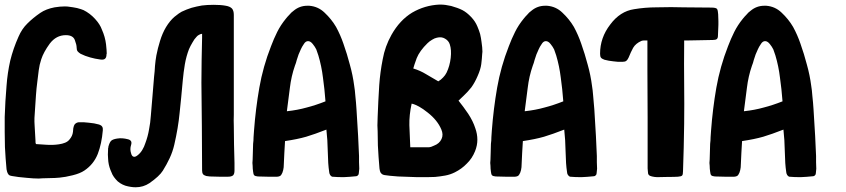

<svg xmlns="http://www.w3.org/2000/svg" viewBox="-21 -750 3597 816"><path d="M274.4 -157.2Q287.1 -171.9 289.1 -189.5Q290 -208 293 -214.8Q295.9 -222.7 300.8 -225.6Q305.7 -229.5 313.5 -230.5Q334 -231.4 356.4 -228.5Q379.9 -226.6 400.4 -220.7Q409.2 -217.8 413.1 -211.9Q417 -206.1 416 -196.3Q411.1 -138.7 394.5 -95.7Q377 -51.8 337.9 -25.4Q319.3 -12.7 287.1 -4.9Q255.9 2.9 232.4 4.9Q212.9 6.8 196.3 6.8Q179.7 6.8 159.2 7.8Q152.3 8.8 143.6 8.8Q122.1 8.8 93.8 5.9Q55.7 2.9 29.3 -2Q20.5 -2.9 15.6 -7.8Q10.7 -13.7 8.8 -21.5Q7.8 -23.4 7.8 -26.4Q6.8 -28.3 6.8 -30.3Q4.9 -53.7 2.9 -77.1Q1 -100.6 0 -125Q-1 -156.2 -1 -188.5Q-1 -201.2 -1 -213.9Q-1 -233.4 -1 -252.9Q0 -286.1 2 -319.3Q3.9 -352.5 6.8 -385.7Q10.7 -439.5 22.5 -492.2Q35.2 -543.9 57.6 -593.8Q72.3 -627.9 95.7 -650.4Q119.1 -673.8 150.4 -695.3Q174.8 -711.9 210.9 -718.8Q234.4 -722.7 254.9 -722.7Q266.6 -722.7 277.3 -720.7Q287.1 -719.7 306.6 -715.8Q325.2 -710.9 334 -707Q361.3 -693.4 382.8 -669.9Q404.3 -646.5 412.1 -624Q425.8 -593.8 429.7 -561.5Q432.6 -534.2 432.6 -522.5Q432.6 -520.5 431.6 -518.6Q431.6 -504.9 424.8 -500Q418.9 -495.1 405.3 -497.1Q382.8 -500 362.3 -505.9Q340.8 -511.7 321.3 -521.5Q313.5 -526.4 308.6 -532.2Q304.7 -538.1 304.7 -547.9Q304.7 -559.6 296.9 -580.1Q289.1 -600.6 258.8 -600.6Q217.8 -600.6 190.4 -564.5Q164.1 -528.3 154.3 -498Q146.5 -474.6 143.6 -451.2Q140.6 -426.8 137.7 -403.3Q133.8 -374 131.8 -344.7Q129.9 -315.4 127.9 -286.1Q124 -245.1 126 -218.8Q127 -192.4 129.9 -150.4Q129.9 -147.5 129.9 -144.5Q130.9 -141.6 131.8 -137.7Q131.8 -137.7 131.8 -137.7Q146.5 -136.7 175.8 -134.8Q204.1 -132.8 229.5 -136.7Q244.1 -138.7 255.9 -143.6Q267.6 -148.4 274.4 -157.2Z M814.5 -593.8Q804.7 -584 796.9 -569.3Q788.1 -554.7 782.2 -541Q770.5 -510.7 764.6 -476.6Q758.8 -441.4 755.9 -409.2Q749 -331.1 742.2 -268.6Q736.3 -207 719.7 -134.8Q712.9 -105.5 700.2 -78.1Q687.5 -50.8 670.9 -24.4Q656.2 -1 614.3 28.3Q587.9 45.9 555.7 45.9Q535.2 45.9 511.7 39.1Q500 35.2 489.3 28.3Q478.5 21.5 470.7 11.7Q462.9 2.9 457 -7.8Q452.1 -17.6 448.2 -28.3Q439.5 -50.8 438.5 -74.2Q437.5 -83 437.5 -92.8Q437.5 -106.4 438.5 -120.1Q438.5 -121.1 439.5 -123Q439.5 -124 439.5 -126Q444.3 -144.5 451.2 -151.4Q458 -158.2 476.6 -161.1Q488.3 -163.1 500 -162.1Q511.7 -161.1 522.5 -158.2Q532.2 -156.2 536.1 -149.4Q539.1 -143.6 536.1 -133.8Q533.2 -125 533.2 -116.2Q533.2 -107.4 536.1 -98.6Q539.1 -85.9 546.9 -84Q553.7 -82 563.5 -89.8Q576.2 -99.6 584 -113.3Q591.8 -126 596.7 -141.6Q607.4 -169.9 612.3 -199.2Q618.2 -228.5 620.1 -258.8Q624 -299.8 627 -340.8Q630.9 -382.8 633.8 -423.8Q636.7 -447.3 637.7 -469.7Q639.6 -492.2 643.6 -514.6Q649.4 -544.9 659.2 -576.2Q668.9 -608.4 684.6 -634.8Q701.2 -662.1 720.7 -678.7Q741.2 -695.3 751 -700.2Q771.5 -710 793 -716.8Q814.5 -722.7 836.9 -726.6Q858.4 -729.5 887.7 -729.5Q918 -729.5 938.5 -725.6Q956.1 -722.7 964.8 -713.9Q972.7 -705.1 972.7 -686.5Q972.7 -630.9 972.7 -575.2Q972.7 -519.5 972.7 -463.9Q972.7 -425.8 972.7 -387.7Q972.7 -350.6 972.7 -312.5Q972.7 -287.1 972.7 -262.7Q971.7 -238.3 972.7 -213.9Q972.7 -174.8 973.6 -135.7Q974.6 -96.7 975.6 -57.6Q975.6 -49.8 975.6 -42Q975.6 -34.2 975.6 -25.4Q975.6 -10.7 969.7 -4.9Q962.9 1 948.2 1Q933.6 1 910.2 1Q885.7 0 871.1 0Q867.2 0 863.3 -1Q859.4 -1 855.5 -2Q845.7 -4.9 841.8 -9.8Q837.9 -15.6 837.9 -25.4Q836.9 -118.2 836.9 -211.9Q835.9 -304.7 835 -398.4Q835 -446.3 835.9 -494.1Q836.9 -542 837.9 -589.8Q837.9 -593.8 837.9 -597.7Q837.9 -601.6 837.9 -606.4Q837.9 -606.4 837.9 -606.4Q830.1 -605.5 824.2 -601.6Q818.4 -598.6 814.5 -593.8Z M1190.4 -150.4Q1189.5 -142.6 1187.5 -100.6Q1185.5 -58.6 1184.6 -39.1Q1184.6 -36.1 1183.6 -33.2Q1183.6 -30.3 1182.6 -27.3Q1179.7 -14.6 1174.8 -7.8Q1170.9 0 1157.2 1Q1139.6 1 1116.2 1Q1092.8 0 1075.2 0Q1063.5 -1 1059.6 -4.9Q1055.7 -8.8 1054.7 -20.5Q1052.7 -33.2 1052.7 -45.9Q1051.8 -51.8 1051.8 -57.6Q1051.8 -64.5 1052.7 -71.3Q1053.7 -87.9 1053.7 -104.5Q1053.7 -122.1 1054.7 -138.7Q1056.6 -152.3 1056.6 -167Q1057.6 -180.7 1058.6 -195.3Q1065.4 -287.1 1081.1 -377Q1096.7 -466.8 1130.9 -553.7Q1142.6 -585 1157.2 -614.3Q1171.9 -643.6 1193.4 -669.9Q1200.2 -678.7 1209 -687.5Q1216.8 -697.3 1226.6 -704.1Q1252 -725.6 1285.2 -725.6Q1289.1 -725.6 1293 -725.6Q1331.1 -722.7 1358.4 -696.3Q1387.7 -668.9 1407.2 -635.7Q1425.8 -601.6 1438.5 -564.5Q1454.1 -520.5 1465.8 -475.6Q1478.5 -430.7 1484.4 -384.8Q1487.3 -368.2 1489.3 -341.8Q1492.2 -315.4 1494.1 -285.2Q1498 -229.5 1501 -171.9Q1503.9 -113.3 1504.9 -86.9Q1504.9 -73.2 1504.9 -60.5Q1505.9 -47.9 1505.9 -33.2Q1505.9 -28.3 1504.9 -23.4Q1504.9 -18.6 1503.9 -13.7Q1503.9 -7.8 1500 -4.9Q1497.1 -1 1492.2 -1Q1463.9 2 1439.5 2.9Q1437.5 2.9 1435.5 2.9Q1413.1 2.9 1390.6 1Q1388.7 0 1385.7 -2Q1382.8 -4.9 1381.8 -6.8Q1379.9 -9.8 1378.9 -13.7Q1377.9 -17.6 1377.9 -20.5Q1373 -51.8 1372.1 -104.5Q1371.1 -157.2 1366.2 -199.2Q1366.2 -199.2 1366.2 -199.2Q1316.4 -179.7 1280.3 -168.9Q1243.2 -158.2 1190.4 -150.4ZM1362.3 -319.3Q1358.4 -372.1 1351.6 -419.9Q1345.7 -468.8 1332 -514.6Q1328.1 -527.3 1323.2 -540Q1317.4 -551.8 1308.6 -562.5Q1298.8 -575.2 1288.1 -575.2Q1277.3 -575.2 1269.5 -561.5Q1262.7 -551.8 1257.8 -541Q1252.9 -530.3 1248 -518.6Q1244.1 -506.8 1240.2 -495.1Q1237.3 -482.4 1232.4 -470.7Q1216.8 -425.8 1210.9 -376Q1205.1 -326.2 1198.2 -277.3Q1199.2 -277.3 1199.2 -277.3Q1244.1 -282.2 1282.2 -293Q1320.3 -302.7 1362.3 -319.3Z M1999 -205.1Q2007.8 -180.7 2007.8 -156.2Q2007.8 -131.8 1998 -107.4Q1985.4 -76.2 1962.9 -54.7Q1941.4 -32.2 1912.1 -17.6Q1892.6 -7.8 1871.1 -3.9Q1849.6 0 1828.1 2Q1813.5 2.9 1793.9 2.9Q1786.1 2.9 1778.3 2.9Q1765.6 2.9 1752 2.9Q1710.9 2 1670.9 0Q1630.9 -2.9 1613.3 -5.9Q1605.5 -6.8 1600.6 -11.7Q1595.7 -15.6 1593.8 -23.4Q1593.8 -25.4 1592.8 -28.3Q1591.8 -31.2 1591.8 -34.2Q1589.8 -58.6 1587.9 -83Q1585.9 -107.4 1585 -131.8Q1584 -162.1 1584 -192.4Q1583 -205.1 1583 -216.8Q1583 -235.4 1584 -252.9Q1585 -287.1 1586.9 -320.3Q1588.9 -354.5 1590.8 -388.7Q1594.7 -443.4 1605.5 -498Q1615.2 -552.7 1642.6 -601.6Q1677.7 -664.1 1730.5 -696.3Q1784.2 -727.5 1845.7 -730.5Q1848.6 -730.5 1851.6 -730.5Q1871.1 -730.5 1896.5 -724.6Q1924.8 -716.8 1944.3 -707Q1962.9 -697.3 1981.4 -677.7Q1999 -659.2 2007.8 -637.7Q2014.6 -622.1 2019.5 -605.5Q2023.4 -588.9 2025.4 -572.3Q2029.3 -546.9 2029.3 -530.3Q2029.3 -524.4 2028.3 -520.5Q2027.3 -501 2024.4 -477.5Q2021.5 -455.1 2008.8 -426.8Q1997.1 -399.4 1982.4 -378.9Q1967.8 -360.4 1949.2 -342.8Q1929.7 -324.2 1927.7 -322.3Q1927.7 -322.3 1927.7 -322.3Q1948.2 -296.9 1968.8 -266.6Q1989.3 -235.4 1999 -205.1ZM1877 -441.4Q1890.6 -469.7 1894.5 -503.9Q1898.4 -538.1 1890.6 -561.5Q1885.7 -577.1 1870.1 -585.9Q1855.5 -594.7 1835.9 -589.8Q1826.2 -587.9 1815.4 -581.1Q1803.7 -574.2 1795.9 -566.4Q1762.7 -534.2 1750 -502.9Q1738.3 -470.7 1735.4 -459Q1764.6 -450.2 1790 -434.6Q1815.4 -419.9 1841.8 -404.3Q1853.5 -411.1 1862.3 -420.9Q1871.1 -429.7 1877 -441.4ZM1798.8 -124Q1804.7 -124 1811.5 -126Q1817.4 -127.9 1823.2 -130.9Q1846.7 -139.6 1855.5 -159.2Q1864.3 -177.7 1854.5 -200.2Q1837.9 -239.3 1796.9 -271.5Q1756.8 -303.7 1728.5 -309.6Q1717.8 -260.7 1718.8 -217.8Q1720.7 -173.8 1722.7 -124Q1722.7 -124 1722.7 -124Q1743.2 -124 1761.7 -124Q1780.3 -124 1798.8 -124Z M2201.2 -150.4Q2200.2 -142.6 2198.2 -100.6Q2196.3 -58.6 2195.3 -39.1Q2195.3 -36.1 2194.3 -33.2Q2194.3 -30.3 2193.4 -27.3Q2190.4 -14.6 2185.5 -7.8Q2181.6 0 2168 1Q2150.4 1 2127 1Q2103.5 0 2085.9 0Q2074.2 -1 2070.3 -4.9Q2066.4 -8.8 2065.4 -20.5Q2063.5 -33.2 2063.5 -45.9Q2062.5 -51.8 2062.5 -57.6Q2062.5 -64.5 2063.5 -71.3Q2064.5 -87.9 2064.5 -104.5Q2064.5 -122.1 2065.4 -138.7Q2067.4 -152.3 2067.4 -167Q2068.4 -180.7 2069.3 -195.3Q2076.2 -287.1 2091.8 -377Q2107.4 -466.8 2141.6 -553.7Q2153.3 -585 2168 -614.3Q2182.6 -643.6 2204.1 -669.9Q2210.9 -678.7 2219.7 -687.5Q2227.5 -697.3 2237.3 -704.1Q2262.7 -725.6 2295.9 -725.6Q2299.8 -725.6 2303.7 -725.6Q2341.8 -722.7 2369.1 -696.3Q2398.4 -668.9 2418 -635.7Q2436.5 -601.6 2449.2 -564.5Q2464.8 -520.5 2476.6 -475.6Q2489.3 -430.7 2495.1 -384.8Q2498 -368.2 2500 -341.8Q2502.9 -315.4 2504.9 -285.2Q2508.8 -229.5 2511.7 -171.9Q2514.6 -113.3 2515.6 -86.9Q2515.6 -73.2 2515.6 -60.5Q2516.6 -47.9 2516.6 -33.2Q2516.6 -28.3 2515.6 -23.4Q2515.6 -18.6 2514.6 -13.7Q2514.6 -7.8 2510.7 -4.9Q2507.8 -1 2502.9 -1Q2474.6 2 2450.2 2.9Q2448.2 2.9 2446.3 2.9Q2423.8 2.9 2401.4 1Q2399.4 0 2396.5 -2Q2393.6 -4.9 2392.6 -6.8Q2390.6 -9.8 2389.6 -13.7Q2388.7 -17.6 2388.7 -20.5Q2383.8 -51.8 2382.8 -104.5Q2381.8 -157.2 2377 -199.2Q2377 -199.2 2377 -199.2Q2327.1 -179.7 2291 -168.9Q2253.9 -158.2 2201.2 -150.4ZM2373 -319.3Q2369.1 -372.1 2362.3 -419.9Q2356.4 -468.8 2342.8 -514.6Q2338.9 -527.3 2334 -540Q2328.1 -551.8 2319.3 -562.5Q2309.6 -575.2 2298.8 -575.2Q2288.1 -575.2 2280.3 -561.5Q2273.4 -551.8 2268.6 -541Q2263.7 -530.3 2258.8 -518.6Q2254.9 -506.8 2251 -495.1Q2248 -482.4 2243.2 -470.7Q2227.5 -425.8 2221.7 -376Q2215.8 -326.2 2209 -277.3Q2210 -277.3 2210 -277.3Q2254.9 -282.2 2293 -293Q2331.1 -302.7 2373 -319.3Z M2886.7 -562.5Q2885.7 -477.5 2886.7 -393.6Q2887.7 -308.6 2886.7 -224.6Q2885.7 -168.9 2884.8 -123Q2883.8 -77.1 2881.8 -22.5Q2881.8 -7.8 2877.9 -3.9Q2874 0 2860.4 1Q2845.7 2 2816.4 2Q2786.1 2.9 2771.5 2.9Q2766.6 2.9 2760.7 2Q2755.9 1 2750 0Q2740.2 -2 2736.3 -6.8Q2732.4 -10.7 2732.4 -22.5Q2731.4 -32.2 2731.4 -34.2Q2731.4 -35.2 2731.4 -45.9Q2731.4 -147.5 2731.4 -248Q2731.4 -349.6 2730.5 -451.2Q2730.5 -460.9 2730.5 -474.6Q2730.5 -488.3 2730.5 -502.9Q2730.5 -529.3 2730.5 -552.7Q2730.5 -575.2 2730.5 -578.1Q2722.7 -578.1 2716.8 -578.1Q2710.9 -578.1 2705.1 -576.2Q2680.7 -565.4 2669.9 -546.9Q2660.2 -529.3 2650.4 -504.9Q2646.5 -496.1 2640.6 -491.2Q2634.8 -487.3 2625 -487.3Q2605.5 -486.3 2585.9 -489.3Q2566.4 -491.2 2547.9 -496.1Q2537.1 -500 2533.2 -504.9Q2529.3 -509.8 2529.3 -521.5Q2529.3 -589.8 2572.3 -645.5Q2614.3 -702.1 2673.8 -710.9Q2697.3 -714.8 2720.7 -716.8Q2745.1 -718.8 2768.6 -718.8Q2799.8 -719.7 2831.1 -719.7Q2857.4 -719.7 2884.8 -718.8Q2942.4 -718.8 3001 -717.8Q3022.5 -717.8 3026.4 -711.9Q3030.3 -706.1 3031.2 -689.5Q3032.2 -677.7 3032.2 -660.2Q3032.2 -653.3 3032.2 -644.5Q3031.2 -617.2 3030.3 -598.6Q3030.3 -587.9 3025.4 -584Q3020.5 -580.1 3008.8 -580.1Q2980.5 -579.1 2958 -579.1Q2935.5 -578.1 2906.2 -578.1Q2902.3 -578.1 2897.5 -578.1Q2891.6 -578.1 2886.7 -578.1Q2886.7 -578.1 2886.7 -578.1Q2886.7 -573.2 2886.7 -569.3Q2886.7 -565.4 2886.7 -562.5Z M3132.8 -150.4Q3131.8 -142.6 3129.9 -100.6Q3127.9 -58.6 3127 -39.1Q3127 -36.1 3126 -33.2Q3126 -30.3 3125 -27.3Q3122.1 -14.6 3117.2 -7.8Q3113.3 0 3099.6 1Q3082 1 3058.6 1Q3035.2 0 3017.6 0Q3005.9 -1 3002 -4.9Q2998 -8.8 2997.1 -20.5Q2995.1 -33.2 2995.1 -45.9Q2994.1 -51.8 2994.1 -57.6Q2994.1 -64.5 2995.1 -71.3Q2996.1 -87.9 2996.1 -104.5Q2996.1 -122.1 2997.1 -138.7Q2999 -152.3 2999 -167Q3000 -180.7 3001 -195.3Q3007.8 -287.1 3023.4 -377Q3039.1 -466.8 3073.2 -553.7Q3085 -585 3099.6 -614.3Q3114.3 -643.6 3135.7 -669.9Q3142.6 -678.7 3151.4 -687.5Q3159.2 -697.3 3168.9 -704.1Q3194.3 -725.6 3227.5 -725.6Q3231.4 -725.6 3235.4 -725.6Q3273.4 -722.7 3300.8 -696.3Q3330.1 -668.9 3349.6 -635.7Q3368.2 -601.6 3380.9 -564.5Q3396.5 -520.5 3408.2 -475.6Q3420.9 -430.7 3426.8 -384.8Q3429.7 -368.2 3431.6 -341.8Q3434.6 -315.4 3436.5 -285.2Q3440.4 -229.5 3443.4 -171.9Q3446.3 -113.3 3447.3 -86.9Q3447.3 -73.2 3447.3 -60.5Q3448.2 -47.9 3448.2 -33.2Q3448.2 -28.3 3447.3 -23.4Q3447.3 -18.6 3446.3 -13.7Q3446.3 -7.8 3442.4 -4.9Q3439.5 -1 3434.6 -1Q3406.2 2 3381.8 2.9Q3379.9 2.9 3377.9 2.9Q3355.5 2.9 3333 1Q3331.1 0 3328.1 -2Q3325.2 -4.9 3324.2 -6.8Q3322.3 -9.8 3321.3 -13.7Q3320.3 -17.6 3320.3 -20.5Q3315.4 -51.8 3314.5 -104.5Q3313.5 -157.2 3308.6 -199.2Q3308.6 -199.2 3308.6 -199.2Q3258.8 -179.7 3222.7 -168.9Q3185.5 -158.2 3132.8 -150.4ZM3304.7 -319.3Q3300.8 -372.1 3293.9 -419.9Q3288.1 -468.8 3274.4 -514.6Q3270.5 -527.3 3265.6 -540Q3259.8 -551.8 3251 -562.5Q3241.2 -575.2 3230.5 -575.2Q3219.7 -575.2 3211.9 -561.5Q3205.1 -551.8 3200.2 -541Q3195.3 -530.3 3190.4 -518.6Q3186.5 -506.8 3182.6 -495.1Q3179.7 -482.4 3174.8 -470.7Q3159.2 -425.8 3153.3 -376Q3147.5 -326.2 3140.6 -277.3Q3141.6 -277.3 3141.6 -277.3Q3186.5 -282.2 3224.6 -293Q3262.7 -302.7 3304.7 -319.3Z"/></svg>

Font: KARPATY Font
Style: Regular
Weight: 400
Designer: Inna Sieryk
Version: Version 1.1